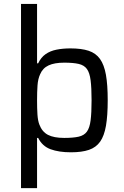

<svg xmlns="http://www.w3.org/2000/svg" viewBox="-20 -763 630 972"><path d="M86.4 189.5V-743H167.6V-442.5H173.2Q187.4 -472.5 210.9 -488.9Q234.3 -505.3 266.2 -511.6Q298.2 -518 336.8 -518Q392.2 -518 428.7 -506Q465.2 -493.9 486.2 -464.6Q507.2 -435.3 516.3 -384.3Q525.3 -333.4 525.3 -255.5Q525.3 -177.7 516.5 -126.5Q507.7 -75.3 487 -45.9Q466.3 -16.6 430.3 -4.3Q394.3 8 339 8Q278 8 236 -7.5Q194 -23 173.2 -64.8H167.6V189.5ZM305.1 -64.8Q350.7 -64.8 378.4 -71.1Q406 -77.5 419.9 -96.6Q433.9 -115.8 438.7 -153.6Q443.6 -191.5 443.6 -255Q443.6 -318.5 438.7 -356.6Q433.9 -394.7 419.9 -413.9Q406 -433 378.4 -439.4Q350.7 -445.8 305.1 -445.8Q256 -445.8 226.1 -432Q196.1 -418.2 182.9 -386.5Q172.2 -363.4 169.9 -330.6Q167.6 -297.8 167.6 -255Q167.6 -213.9 169.6 -183Q171.7 -152 179.2 -132.6Q192.9 -95.9 222.8 -80.3Q252.8 -64.8 305.1 -64.8Z"/></svg>

Font: Saira Thin
Style: Regular
Weight: 100
Designer: Hector Gatti with collaboration of the Omnibus-Type team
Foundry: Omnibus-Type
Version: Version 1.101